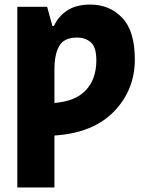

<svg xmlns="http://www.w3.org/2000/svg" viewBox="-20 -583 640 843"><path d="M56 240H219V12Q389 1 480.5 -93.5Q572 -188 572 -322Q572 -447 516.5 -505Q461 -563 376 -563Q314 -563 274.5 -536.5Q235 -510 217 -469H210L187 -553H56ZM219 -131V-279Q219 -344 240 -381Q261 -418 318 -418Q356 -418 379.5 -396.5Q403 -375 403 -318Q403 -236 357 -187Q311 -138 219 -131Z"/></svg>

Font: Noto Sans Mono Extra
Style: Regular
Weight: 800
Designer: Monotype Design Team
Foundry: Monotype Imaging Inc.
Version: Version 1.900